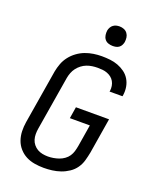

<svg xmlns="http://www.w3.org/2000/svg" viewBox="-171 -1047 942 1155"><g transform="rotate(20 300.0 -470.0)"><path d="M252 8Q222 8 192.5 3Q163 -2 138 -15Q113 -28 94 -49.5Q75 -71 65.5 -98Q56 -125 55 -155Q54 -185 59 -215L116 -560Q121 -586 130.5 -611.5Q140 -637 157.5 -659.5Q175 -682 198.5 -699Q222 -716 247.5 -725.5Q273 -735 299.5 -739Q326 -743 352 -743Q379 -743 405.5 -740Q432 -737 456 -728Q480 -719 500.5 -704Q521 -689 534 -667.5Q547 -646 551.5 -620Q556 -594 552 -567Q552 -565 551.5 -563Q551 -561 550 -559H468Q468 -560 468 -561.5Q468 -563 469 -564Q471 -580 468.5 -595.5Q466 -611 458.5 -624Q451 -637 439.5 -646Q428 -655 413.5 -660.5Q399 -666 383.5 -667.5Q368 -669 352 -669Q335 -669 317.5 -666.5Q300 -664 283 -657.5Q266 -651 251 -639.5Q236 -628 225 -613.5Q214 -599 207.5 -582Q201 -565 198 -548L141 -203Q138 -185 138 -167Q138 -149 143 -132.5Q148 -116 159 -102.5Q170 -89 184.5 -80.5Q199 -72 216.5 -68.5Q234 -65 252 -65Q269 -65 287 -68Q305 -71 322 -77Q339 -83 354.5 -94Q370 -105 380 -120Q390 -135 395 -152.5Q400 -170 403 -187L426 -327H298L310 -401H522L485 -175Q480 -149 472.5 -122Q465 -95 449 -72Q433 -49 409 -33Q385 -17 359 -8Q333 1 305.5 4.5Q278 8 252 8ZM391 -823Q376 -823 362 -828Q348 -833 339.5 -844.5Q331 -856 329 -870.5Q327 -885 329 -900Q331 -910 336.5 -920Q342 -930 351 -936.5Q360 -943 370 -945.5Q380 -948 391 -948Q406 -948 419.5 -942.5Q433 -937 441.5 -925.5Q450 -914 452 -899.5Q454 -885 452 -870Q450 -860 445 -850Q440 -840 431 -833.5Q422 -827 411.5 -825Q401 -823 391 -823Z"/></g></svg>

Font: Zed Sans Extended
Style: Italic
Weight: 400
Width: 7
Italic angle: -9°
Designer: Belleve Invis
Foundry: Belleve Invis
Version: Version 1.0.0; ttfautohint (v1.8.4)